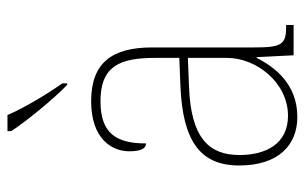

<svg xmlns="http://www.w3.org/2000/svg" viewBox="-171 -635 816 514"><g transform="rotate(-90 237.0 -378.0)"><path d="M267 -606H271V-619C244 -657 205 -721 186 -766H143V-756C165 -721 229 -642 267 -606ZM181 10C269 10 315 -51 339 -99H341L346 0H427V-20H422C374 -20 367 -33 367 -107V-379C367 -486 326 -542 223 -542C123 -542 89 -487 89 -440C89 -410 96 -395 110 -395C110 -475 137 -517 223 -517C318 -517 339 -464 339 -371V-306L264 -303C118 -297 51 -251 51 -146C51 -40 106 10 181 10ZM184 -15C109 -15 79 -74 79 -145C79 -226 124 -275 262 -280L339 -283V-178C339 -100 273 -15 184 -15Z"/></g></svg>

Font: Noto Serif SemiCondensed Thin
Style: Regular
Weight: 100
Width: 4
Designer: Monotype Design Team
Foundry: Monotype Imaging Inc.
Version: Version 2.015